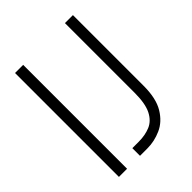

<svg xmlns="http://www.w3.org/2000/svg" viewBox="-189 -750 850 850"><g transform="rotate(-45 236.0 -325.0)"><path d="M186.5 -48H227Q267 -48 298.8 -61.2Q330.5 -74.5 348.8 -110.5Q367 -146.5 367 -214V-650.5H417V-208Q417 -128.5 389.2 -83Q361.5 -37.5 319.2 -18.8Q277 0 233 0H186.5ZM54.5 -650.5H105.5V0H54.5Z"/></g></svg>

Font: Overused Grotesk Light
Style: Regular
Weight: 300
Version: Version 0.004